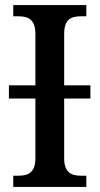

<svg xmlns="http://www.w3.org/2000/svg" viewBox="-20 -734 391 754"><path d="M32 0H319V-44H298C261 -44 232 -56 232 -112V-347H335V-399H232V-601C232 -659 260 -670 298 -670H319V-714H32V-670H53C89 -670 119 -659 119 -601V-399H15V-347H119V-112C119 -55 89 -44 53 -44H32Z"/></svg>

Font: Noto Serif SemiCondensed Medium
Style: Regular
Weight: 500
Width: 4
Designer: Monotype Design Team
Foundry: Monotype Imaging Inc.
Version: Version 2.014